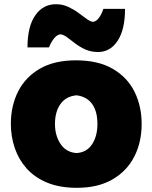

<svg xmlns="http://www.w3.org/2000/svg" viewBox="-20 -878 725 914"><path d="M346.2 16.1Q264.2 16.1 204.6 -8.5Q145 -33.2 106.9 -75.9Q68.8 -118.7 50.3 -173.3Q31.7 -228 31.7 -288.1Q31.7 -374 66.2 -442.4Q100.6 -510.7 169.4 -550.8Q238.3 -590.8 341.3 -590.8Q447.3 -590.8 516.6 -550.5Q585.9 -510.3 620.1 -441.7Q654.3 -373 654.3 -288.1Q654.3 -200.7 618.9 -131.8Q583.5 -63 514.6 -23.4Q445.8 16.1 346.2 16.1ZM344.7 -149.4Q393.6 -152.8 418.7 -191.7Q443.8 -230.5 443.8 -288.1Q443.8 -347.7 418.7 -382.8Q393.6 -418 344.7 -424.3Q294.4 -419.9 268.1 -383.1Q241.7 -346.2 241.7 -288.1Q241.7 -232.4 268.3 -192.6Q294.9 -152.8 344.7 -149.4ZM446.8 -630.4Q413.1 -630.4 386.2 -642.6Q359.4 -654.8 338.1 -671.1Q316.9 -687.5 299.6 -700.4Q282.2 -713.4 267.1 -714.8Q250.5 -712.4 236.1 -693.8Q221.7 -675.3 213.4 -652.3H110.8Q110.8 -751.5 147.7 -804.7Q184.6 -857.9 246.6 -857.9Q277.8 -857.9 304.2 -845.7Q330.6 -833.5 352.5 -817.4Q374.5 -801.3 392.1 -788.3Q409.7 -775.4 422.9 -773.9Q439.5 -776.4 451.9 -794.2Q464.4 -812 472.2 -835.9H575.2Q575.2 -737.3 540 -683.8Q504.9 -630.4 446.8 -630.4Z"/></svg>

Font: Pinar-DS1-FD ExtraBold
Style: Regular
Weight: 800
Designer: Amin Abedi
Version: Version 2.000